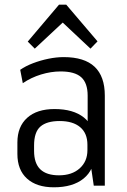

<svg xmlns="http://www.w3.org/2000/svg" viewBox="-20 -790 539 817"><path d="M353 -177V-383Q353 -437 325.5 -461.5Q298 -486 238 -486Q197 -486 154.5 -473Q112 -460 77 -436L66 -493Q89 -509 120.5 -521Q152 -533 186 -540Q220 -547 251 -547Q339 -547 382.5 -506Q426 -465 426 -383V0H379ZM209 7Q136 7 95 -30Q54 -67 54 -135V-184Q54 -251 95.5 -288.5Q137 -326 212 -326Q292 -326 337 -290Q382 -254 382 -187V-136Q382 -68 336 -30.5Q290 7 209 7ZM231 -44Q286 -44 319 -73.5Q352 -103 352 -151V-174Q352 -223 321 -249Q290 -275 234 -275Q179 -275 152 -251.5Q125 -228 125 -171V-148Q125 -95 151.5 -69.5Q178 -44 231 -44ZM98 -613 231 -770H262L395 -614L365 -583L233 -707H261L128 -583Z"/></svg>

Font: Pathway Extreme SemiCondensed Light
Style: Regular
Weight: 300
Width: 4
Version: Version 1.001;gftools[0.9.26]